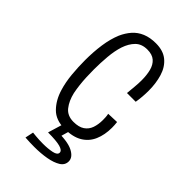

<svg xmlns="http://www.w3.org/2000/svg" viewBox="-211 -595 824 824"><g transform="rotate(45 201.0 -183.0)"><path d="M205 12Q152 12 122 -18.5Q92 -49 78 -96Q67 -132 63 -174.5Q59 -217 59 -259Q59 -309 65.5 -354Q72 -399 87 -435Q99 -462 117 -482.5Q135 -503 161.5 -514Q188 -525 223 -525Q268 -525 295 -502.5Q322 -480 333.5 -442Q345 -404 345 -359Q345 -341 343.5 -322.5Q342 -304 339 -286H286Q288 -308 290 -329Q292 -350 292 -369Q292 -401 285.5 -426Q279 -451 262.5 -465.5Q246 -480 216 -480Q182 -480 162 -460Q142 -440 131 -407Q121 -376 117.5 -336.5Q114 -297 114 -257Q114 -234 115 -211Q116 -188 118.5 -166.5Q121 -145 125 -125Q134 -86 154 -61Q174 -36 211 -36Q243 -36 261.5 -48.5Q280 -61 287.5 -82.5Q295 -104 295 -131Q295 -139 294.5 -148Q294 -157 292 -166L344 -168Q345 -159 345.5 -151Q346 -143 346 -135Q346 -92 331.5 -58.5Q317 -25 286 -6.5Q255 12 205 12ZM168 159Q155 159 140.5 158.5Q126 158 113 157L121 119Q130 120 140.5 121Q151 122 162 122.5Q173 123 185 123Q215 123 239 118Q263 113 263 99Q263 86 240 79.5Q217 73 166 73L178 42Q252 40 284.5 56.5Q317 73 317 98Q317 121 296 134Q275 147 241.5 153Q208 159 168 159ZM229 0 208 73H166L188 0Z"/></g></svg>

Font: Truculenta Light
Style: Regular
Weight: 300
Version: Version 1.002